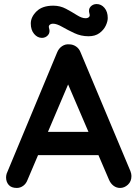

<svg xmlns="http://www.w3.org/2000/svg" viewBox="-20 -923 679 948"><path d="M303 -537 332 -543 116 -35Q109 -16 94.5 -5.5Q80 5 63 5Q36 5 23 -10Q10 -25 10 -47Q10 -56 13 -66L262 -664Q270 -684 286.5 -695Q303 -706 322 -704Q340 -704 355.5 -693.5Q371 -683 378 -664L624 -78Q629 -65 629 -54Q629 -27 611.5 -11Q594 5 573 5Q555 5 540.5 -6Q526 -17 518 -36ZM491 -157H147L202 -272H472ZM187 -736Q165 -736 148.5 -755.5Q132 -775 132 -807Q132 -839 160.5 -867Q189 -895 243 -895Q277 -895 306 -879.5Q335 -864 359.5 -848.5Q384 -833 402 -833Q413 -833 419 -838.5Q425 -844 422 -854Q415 -877 427 -890Q439 -903 457 -903Q480 -903 496 -884Q512 -865 512 -834Q512 -817 502 -796Q492 -775 471 -759.5Q450 -744 417 -744Q380 -744 347 -759.5Q314 -775 287 -790.5Q260 -806 242 -806Q232 -806 225.5 -800.5Q219 -795 222 -785Q229 -763 217 -749.5Q205 -736 187 -736Z"/></svg>

Font: Quicksand Variable Light
Style: Regular
Weight: 300
Designer: Andrew Paglinawan
Foundry: Andrew Paglinawan
Version: Version 3.004